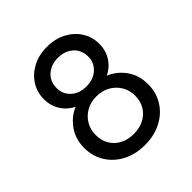

<svg xmlns="http://www.w3.org/2000/svg" viewBox="-195 -850 1001 1001"><g transform="rotate(-45 305.5 -350.0)"><path d="M305 12Q236 12 183 -15.8Q130 -43.5 100 -91.8Q70 -140 70 -201Q70 -266.5 103.8 -314.5Q137.5 -362.5 190 -385Q161.5 -399.5 141.5 -421.5Q121.5 -443.5 111.2 -471Q101 -498.5 101 -530Q101 -580.5 127 -621.8Q153 -663 199 -687.5Q245 -712 305 -712Q365.5 -712 411.8 -687.5Q458 -663 484 -621.8Q510 -580.5 510 -530Q510 -498.5 499.8 -471Q489.5 -443.5 469.5 -421.5Q449.5 -399.5 420 -385Q474 -362 507.5 -314.2Q541 -266.5 541 -201Q541 -140 511 -91.8Q481 -43.5 427.8 -15.8Q374.5 12 305 12ZM305 -70Q347 -70 380 -86.8Q413 -103.5 432 -134.5Q451 -165.5 451 -208Q451 -245.5 432.5 -277.2Q414 -309 381 -328Q348 -347 305 -347Q262 -347 229.2 -328Q196.5 -309 178.2 -277.2Q160 -245.5 160 -208Q160 -165.5 178.8 -134.5Q197.5 -103.5 230.2 -86.8Q263 -70 305 -70ZM305 -420Q357.5 -420 389.8 -449.8Q422 -479.5 422 -523Q422 -572.5 389 -601.8Q356 -631 305 -631Q255 -631 222 -601.8Q189 -572.5 189 -523Q189 -479.5 220.8 -449.8Q252.5 -420 305 -420Z"/></g></svg>

Font: Undotted
Style: Regular
Weight: 400
Designer: Delve Withrington, Dave Bailey, Thomas Jockin
Foundry: Delve Fonts LLC
Version: Version 4.000